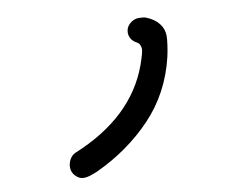

<svg xmlns="http://www.w3.org/2000/svg" viewBox="-77 -830 1153 911"><g transform="rotate(-10 500.0 -374.0)"><path d="M200 -83Q200 -104 210.5 -122Q221 -140 237 -147Q528 -266 614 -504Q634 -561 634 -577Q634 -588 629 -598Q624 -608 615 -612Q598 -621 589.5 -635Q581 -649 581 -665Q581 -690 600.5 -707.5Q620 -725 645 -725Q668 -725 680 -720Q718 -705 739 -678.5Q760 -652 760 -618Q760 -603 756 -574Q752 -545 746 -519Q706 -351 593 -232.5Q480 -114 322 -41Q300 -32 285.5 -27.5Q271 -23 256 -23Q235 -23 217.5 -41Q200 -59 200 -83Z"/></g></svg>

Font: Tsukimi Rounded
Style: Bold
Weight: 700
Designer: Takashi Funayama
Foundry: Takashi Funayama
Version: Version 1.032; ttfautohint (v1.8.3)